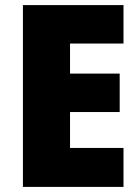

<svg xmlns="http://www.w3.org/2000/svg" viewBox="-20 -734 550 754"><path d="M465 0H70V-714H465V-563H255V-445H450V-294H255V-153H465Z"/></svg>

Font: Noto Sans SemiCondensed Black
Style: Regular
Weight: 900
Width: 4
Designer: Monotype Design Team
Foundry: Monotype Imaging Inc.
Version: Version 2.013; ttfautohint (v1.8.4.7-5d5b)